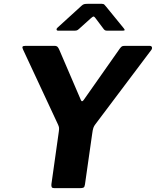

<svg xmlns="http://www.w3.org/2000/svg" viewBox="-20 -981 813 1001"><path d="M759 -742Q769.7 -742 771.9 -735.3Q774.1 -728.6 769.4 -721.4L477 -332.8Q470.4 -324.6 466.8 -314.5Q463.2 -304.4 460 -279.3L423 -19.8Q421.3 -6.4 415.7 -3.2Q410 0 395.6 0H264.2Q252.9 0 250 -4.9Q247 -9.9 248 -20.6L286.6 -294.6Q288.6 -308.3 287.8 -315Q286.9 -321.7 282.8 -331L100.3 -722.4Q95.5 -732.4 97.5 -737.2Q99.6 -742 113 -742H263.1Q275.1 -742 280.3 -736.3Q285.4 -730.6 289.5 -720.6L401.5 -459.8Q407 -446.6 416.3 -459.8L605 -728.3Q611.9 -737.6 616.6 -739.8Q621.4 -742 633.4 -742H759ZM517.9 -833.1 478.7 -885.3Q471.7 -894.9 467.7 -895Q463.7 -895 453.3 -885.5L392.1 -830.4Q385.4 -824.2 380.8 -822.7Q376.1 -821.1 367.6 -821.1H283.5Q275.7 -821.1 275 -826.7Q274.4 -832.4 280.1 -837.1L405.1 -951Q412.2 -957.8 419.2 -959.5Q426.2 -961.1 438.2 -961.1H511.1Q520.6 -961.1 525 -955.8Q529.5 -950.6 533.2 -946.4L625.2 -833.6Q631.6 -825.4 629.5 -823.2Q627.3 -821.1 617.8 -821.1H537.6Q530 -821.1 525.9 -824.2Q521.9 -827.2 517.9 -833.1Z"/></svg>

Font: Libre Franklin Thin
Style: Italic
Weight: 100
Italic angle: -8°
Designer: Pablo Impallari, Rodrigo Fuenzalida, Nhung Nguyen
Foundry: Impallari Type
Version: Version 3.000